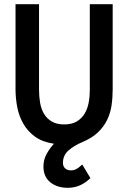

<svg xmlns="http://www.w3.org/2000/svg" viewBox="-20 -678 611 915"><path d="M411 171 403 178Q383 196 358 206.5Q333 217 303 217Q252 217 219.5 190.5Q187 164 187 116Q187 84 201.5 57Q216 30 237 7Q183 -1 148 -26Q113 -51 92 -87Q71 -123 62.5 -166Q54 -209 54 -252V-658H166V-250Q166 -219 171 -189Q176 -159 189.5 -136Q203 -113 226.5 -99Q250 -85 286 -85Q322 -85 345.5 -99Q369 -113 383 -136Q397 -159 402.5 -188.5Q408 -218 408 -250V-658H517V-252Q517 -212 511.5 -175Q506 -138 490 -105.5Q474 -73 446 -46.5Q418 -20 373 -1Q334 15 307 38.5Q280 62 280 98Q280 115 290.5 124.5Q301 134 319 134Q339 134 358 118L372 106Z"/></svg>

Font: Codetta
Style: Bold
Weight: 700
Designer: Ulrich Proeller
Foundry: PROSA GmbH
Version: Version 2.00;September 29, 2018;FontCreator 11.5.0.2427 64-b